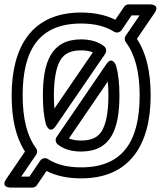

<svg xmlns="http://www.w3.org/2000/svg" viewBox="-36 -772 731 873"><path d="M599 -338C599 -129 521.4 -11 333 -11C269 -11 219.2 -24.3 181.7 -48.9C169.7 -56.8 154 -51.8 147.3 -42L97.8 31H60.4L128.6 -68.9C134.9 -78.1 133.6 -90.5 128 -98C88.6 -150.5 67 -229.7 67 -338C67 -544.9 141.5 -665 333 -665C394.9 -665 444.2 -652.1 482.7 -627.9C494.1 -620.6 509.5 -624.3 516.7 -634.9L562.2 -702H598.7L535.3 -609.1C529.1 -599.9 530.3 -587.4 536.1 -579.8C576.8 -526.7 599 -446.9 599 -338ZM649 -338C649 -444.6 629.6 -530.1 586.5 -595.3L666.7 -712.9C694.1 -753.1 646 -752 646 -752H549C541.5 -752 533 -748 528.3 -741.1L488.3 -682.1C444.7 -704 392.2 -715 333 -715C107.4 -715 17 -558 17 -338C17 -232.1 35.7 -147.5 77.6 -82.9L-7.6 41.9C-35.1 82.1 13 81 13 81H111C118.5 81 127 77 131.7 70L175.6 5.4C219.4 28 272.3 39 333 39C555.1 39 649 -115.3 649 -338ZM507 -338C507 -390.8 502.3 -435.5 492.1 -472.6C492.1 -472.6 475.4 -521.2 447.4 -480.1L221.4 -149.1C214 -138.4 216.6 -123.5 226.2 -115.7C253.9 -92.9 290.6 -83 333 -83C470.5 -83 507 -188.9 507 -338ZM457 -338C457 -260 445.2 -206.1 426.7 -176.1C409.4 -148.1 381.3 -133 333 -133C310.1 -133 293 -136.1 277.5 -142.6L454.1 -401.3C456 -382.5 457 -361.1 457 -338ZM159 -338C159 -285.3 163.3 -241.7 172.9 -206.5C172.9 -206.5 189.5 -157.8 217.6 -198.9L442.6 -527.9C450.4 -539.2 446.7 -554.6 437.2 -561.9C409.2 -583.3 373.5 -593 333 -593C195.5 -593 159 -487.1 159 -338ZM209 -338C209 -416 220.8 -469.9 239.3 -499.9C256.6 -527.9 284.7 -543 333 -543C354.3 -543 371.3 -539.9 386.2 -533.9L211.4 -278.3C210 -294.6 209 -316.3 209 -338Z"/></svg>

Font: Fog Sans
Style: Outline
Weight: 700
Foundry: Intel Corporation
Version: Version 1.00